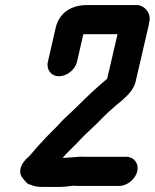

<svg xmlns="http://www.w3.org/2000/svg" viewBox="-20 -714 611 758"><path d="M284 -470 309 -579H444L403 -403C364 -371 322 -331 285 -294L262 -272C244 -256 223 -236 207 -217C179 -190 152 -162 127 -134C111 -116 100 -100 83 -86C72 -74 65 -63 62 -52C55 -28 65 -16 75 -4C81 3 89 14 97 14C112 21 128 24 146 24H202C213 24 225 24 236 23L263 20C269 19 275 19 281 20H451C482 20 515 -7 522 -38C529 -69 509 -95 478 -95H312C301 -96 290 -95 279 -94L251 -92C243 -91 236 -91 229 -91H227C246 -112 265 -130 285 -150C308 -176 335 -200 360 -224L386 -250C400 -265 423 -285 438 -298C465 -320 506 -352 515 -390L567 -614C569 -623 570 -631 571 -638C573 -665 550 -694 519 -694H323C262 -694 214 -664 200 -605L169 -470C162 -439 182 -413 213 -413C244 -413 277 -439 284 -470Z"/></svg>

Font: Electronic
Style: UltHvIt
Weight: 900
Version: Version 1.011